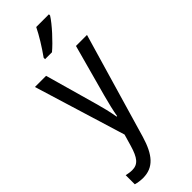

<svg xmlns="http://www.w3.org/2000/svg" viewBox="-324 -793 1059 1059"><g transform="rotate(-45 206.0 -263.0)"><path d="M341 -757V-766H242C220 -721 186 -666 151 -617V-606H205C248 -642 316 -716 341 -757ZM3 -537 167 -2 147 67C126 138 104 167 58 167C43 167 26 164 13 161V232C31 237 49 240 70 240C152 240 197 186 229 79L409 -537H323L240 -233C227 -185 216 -139 210 -103H206C199 -146 188 -190 176 -232L90 -537Z"/></g></svg>

Font: Noto Sans Khmer Condensed
Style: Regular
Weight: 400
Width: 3
Designer: Danh Hong and the Monotype Design Team
Foundry: Monotype Imaging Inc.
Version: Version 2.004